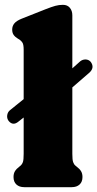

<svg xmlns="http://www.w3.org/2000/svg" viewBox="-20 -775 403 795"><path d="M16 -274Q8 -284.5 9.8 -297.5Q11.5 -310.5 21 -318.5L78 -364.5V-569Q78 -590 73.2 -598Q68.5 -606 60 -611.5L54 -615Q42.5 -622 36.5 -630.5Q30.5 -639 30.5 -652.5Q30.5 -667.5 39.5 -678.2Q48.5 -689 69.5 -697.5L168 -736.5Q193.5 -746.5 209 -750.8Q224.5 -755 240.5 -755Q259 -755 269.2 -742.8Q279.5 -730.5 279.5 -711.5V-492L312 -521Q322 -529 334.5 -528.8Q347 -528.5 355.5 -519Q373 -495.5 350.5 -474.5L279.5 -413V-138Q279.5 -113 282.8 -103.8Q286 -94.5 292 -89.5L298 -84.5Q309.5 -76 315.5 -66.2Q321.5 -56.5 321.5 -42Q321.5 -22 309.5 -11Q297.5 0 277 0H80.5Q60 0 48 -11Q36 -22 36 -42Q36 -56.5 42 -66.2Q48 -76 59.5 -84.5L65.5 -89.5Q71.5 -94.5 74.8 -103.8Q78 -113 78 -138V-288.5L57 -272Q34 -252.5 16 -274Z"/></svg>

Font: Fraunces 72pt SuperSoft Black
Style: Regular
Weight: 900
Version: Version 1.000;[0bf87f6ff]